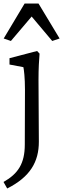

<svg xmlns="http://www.w3.org/2000/svg" viewBox="-26 -800 359 1092"><path d="M-6 235 15 272C146 206 195 120 195 6L193 -345C193 -414 196 -455 199 -495L185 -510L28 -469V-433L107 -418C110 -406 116 -358 116 -290L115 22C115 130 77 188 -6 235ZM-5 -581 36 -567 154 -706 271 -567 313 -581 193 -780H114Z"/></svg>

Font: TPK Tissa Web Quiz
Style: Regular
Weight: 400
Designer: Jacques Le Bailly, Suppakit Chalermlarp | Katatrad Co.,Ltd.
Foundry: Jacques Le Bailly, Cadson Demak Co.,Ltd.
Version: Version 5.000;Glyphs 3.1.2 (3151)